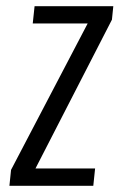

<svg xmlns="http://www.w3.org/2000/svg" viewBox="-20 -598 385 618"><path d="M10.3 0 15.6 -51.3 262.2 -522.5H85.4L91.3 -578.1H344.7L340.3 -534.7L94.2 -55.7H286.1L280.3 0Z"/></svg>

Font: Oswald
Style: Light
Weight: 300
Designer: Vernon Adams
Foundry: Vernon Adams
Version: 3.0; ttfautohint (v0.95.6-bc232) -l 8 -r 50 -G 200 -x 0 -w "